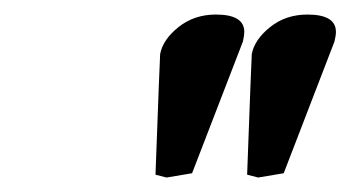

<svg xmlns="http://www.w3.org/2000/svg" viewBox="-20 -665 482 264"><path d="M209 -420.9 193.8 -424.8Q199.7 -585 200.2 -590.8Q204.1 -610.8 225.6 -627.9Q247.1 -645 276.9 -645Q315.9 -645 315.9 -621.1Q315.9 -616.2 314 -607.9L244.1 -426.8ZM335 -420.9 319.8 -424.8Q325.7 -585 326.2 -590.8Q330.1 -610.8 351.6 -627.9Q373 -645 402.8 -645Q441.9 -645 441.9 -621.1Q441.9 -616.2 439.9 -607.9L370.1 -426.8Z"/></svg>

Font: Linux Libertine O
Style: Semibold Italic
Weight: 600
Italic angle: -11.5°
Designer: Philipp H. Poll
Foundry: Philipp H. Poll
Version: Version 5.1.2